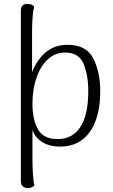

<svg xmlns="http://www.w3.org/2000/svg" viewBox="-20 -749 587 994"><path d="M499 -278Q499 -142 445 -66Q391 10 291 10Q238 10 201 -12Q164 -34 148 -75V76Q148 112 150.5 152Q153 192 158 211Q144 225 124 225Q108 225 98 215.5Q88 206 88 190V-694Q88 -729 122 -729Q143 -729 157 -715Q147 -681 146 -591V-375Q171 -440 217 -478.5Q263 -517 330 -517Q428 -517 463.5 -445.5Q499 -374 499 -278ZM437 -277Q437 -361 412.5 -419Q388 -477 317 -477Q266 -477 227.5 -441.5Q189 -406 168.5 -345.5Q148 -285 148 -212Q148 -130 176.5 -79.5Q205 -29 279 -29Q355 -29 396 -91.5Q437 -154 437 -277Z"/></svg>

Font: Arima Madurai Light
Style: Regular
Weight: 300
Designer: Joana Correia and Natanael Gama
Foundry: NDISCOVER
Version: Version 1.020